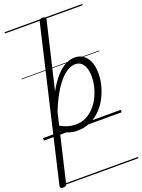

<svg xmlns="http://www.w3.org/2000/svg" viewBox="-233 -987 1093 1474"><g transform="rotate(-20 313.5 -250.0)"><path d="M16 390Q3 390 -3.5 383.5Q-10 377 -7 367L282 -870Q285 -881 291.5 -885.5Q298 -890 312 -890Q327 -890 333.5 -884.5Q340 -879 337 -868L209 -325Q247 -394 285.5 -436.5Q324 -479 362 -499Q400 -519 437 -519Q498 -519 534 -472Q570 -425 570 -341Q570 -293 557 -243Q544 -193 519.5 -146.5Q495 -100 458 -63Q421 -26 373.5 -4.5Q326 17 268 17Q236 17 202.5 7Q169 -3 139 -24L46 371Q44 381 37 385.5Q30 390 16 390ZM149 -68Q185 -47 215.5 -39.5Q246 -32 272 -32Q318 -32 355.5 -50Q393 -68 422.5 -99.5Q452 -131 472 -170.5Q492 -210 502.5 -253Q513 -296 513 -336Q513 -375 503.5 -405Q494 -435 474.5 -452Q455 -469 424 -469Q386 -469 343 -437Q300 -405 257 -339Q214 -273 173 -171ZM0 365H635V375H0ZM0 -20H635V0H0ZM0 -505H635V-500H0ZM0 -885H635V-875H0Z"/></g></svg>

Font: Playwrite AT Guides
Style: Italic
Weight: 400
Italic angle: -13.0072°
Designer: Veronika Burian, José Scaglione
Foundry: TypeTogether
Version: Version 1.002